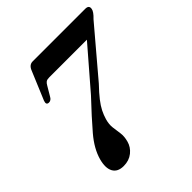

<svg xmlns="http://www.w3.org/2000/svg" viewBox="-191 -837 984 984"><g transform="rotate(-45 301.0 -345.0)"><path d="M250 -66.5Q241.5 -34 214.2 -12.2Q187 9.5 148 9.5Q104.5 9.5 88.5 -20Q72.5 -49.5 86.5 -101Q103 -161 154.8 -221.8Q206.5 -282.5 285.5 -366L472 -582H198.5Q183.5 -582 176 -576.8Q168.5 -571.5 162 -559.5L133 -510.5Q123 -491 106.5 -491.5Q86.5 -492 95.5 -516.5L160 -670.5Q171.5 -700 197 -700H578Q605.5 -700 601 -676Q598.5 -659 570 -632L356 -379.5Q322.5 -344.5 302.5 -318.8Q282.5 -293 271.2 -270.8Q260 -248.5 253 -224.5Q244.5 -194.5 247.8 -170Q251 -145.5 254.5 -121Q258 -96.5 250 -66.5Z"/></g></svg>

Font: Fraunces 144pt S050 SemiBold
Style: Italic
Weight: 600
Italic angle: -16°
Version: Version 1.000; ttfautohint (v1.8.3)